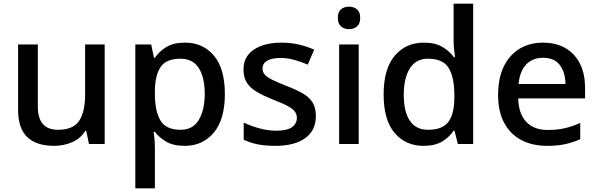

<svg xmlns="http://www.w3.org/2000/svg" viewBox="-20 -780 3238 1040"><path d="M547 -539V0H462L447 -71H442Q416 -29 370 -9.5Q324 10 273 10Q178 10 128 -37Q78 -84 78 -186V-539H185V-202Q185 -77 294 -77Q377 -77 409 -126Q441 -175 441 -266V-539Z M982 -549Q1079 -549 1138.5 -479Q1198 -409 1198 -270Q1198 -133 1138 -61.5Q1078 10 981 10Q919 10 880.5 -12.5Q842 -35 819 -66H812Q815 -48 817 -23.5Q819 1 819 20V240H713V-539H799L814 -467H819Q842 -501 880.5 -525Q919 -549 982 -549ZM957 -462Q882 -462 851 -418.5Q820 -375 819 -287V-271Q819 -178 849 -127.5Q879 -77 959 -77Q1025 -77 1057 -131Q1089 -185 1089 -272Q1089 -360 1057 -411Q1025 -462 957 -462Z M1691 -152Q1691 -73 1633 -31.5Q1575 10 1472 10Q1415 10 1374.5 1.5Q1334 -7 1300 -23V-116Q1335 -99 1382.5 -85.5Q1430 -72 1475 -72Q1535 -72 1561.5 -91Q1588 -110 1588 -142Q1588 -160 1578 -174.5Q1568 -189 1540.5 -204.5Q1513 -220 1460 -240Q1408 -261 1372.5 -281.5Q1337 -302 1318 -330.5Q1299 -359 1299 -404Q1299 -474 1355.5 -511.5Q1412 -549 1505 -549Q1554 -549 1597.5 -539Q1641 -529 1682 -511L1647 -430Q1612 -445 1575 -455.5Q1538 -466 1500 -466Q1452 -466 1427 -451Q1402 -436 1402 -409Q1402 -390 1414 -376Q1426 -362 1454.5 -348Q1483 -334 1533 -314Q1583 -295 1618.5 -275Q1654 -255 1672.5 -226Q1691 -197 1691 -152Z M1871 -744Q1895 -744 1913 -730Q1931 -716 1931 -683Q1931 -651 1913 -636.5Q1895 -622 1871 -622Q1845 -622 1827.5 -636.5Q1810 -651 1810 -683Q1810 -716 1827.5 -730Q1845 -744 1871 -744ZM1923 -539V0H1817V-539Z M2274 10Q2177 10 2117.5 -60Q2058 -130 2058 -268Q2058 -407 2118 -478Q2178 -549 2276 -549Q2337 -549 2376 -526Q2415 -503 2439 -470H2445Q2443 -483 2440 -510Q2437 -537 2437 -558V-760H2543V0H2460L2442 -72H2437Q2414 -37 2375 -13.5Q2336 10 2274 10ZM2299 -77Q2377 -77 2409 -120.5Q2441 -164 2441 -251V-267Q2441 -361 2410.5 -411.5Q2380 -462 2298 -462Q2233 -462 2200 -409.5Q2167 -357 2167 -266Q2167 -175 2200 -126Q2233 -77 2299 -77Z M2921 -549Q3027 -549 3088 -483.5Q3149 -418 3149 -305V-247H2787Q2789 -164 2830.5 -120Q2872 -76 2947 -76Q2999 -76 3039.5 -85.5Q3080 -95 3123 -114V-26Q3082 -8 3041 1Q3000 10 2943 10Q2864 10 2804.5 -21Q2745 -52 2711.5 -113.5Q2678 -175 2678 -265Q2678 -356 2708.5 -419Q2739 -482 2793.5 -515.5Q2848 -549 2921 -549ZM2921 -467Q2864 -467 2829.5 -430Q2795 -393 2789 -325H3043Q3042 -388 3012.5 -427.5Q2983 -467 2921 -467Z"/></svg>

Font: Noto Sans Gurmukhi UI Medium
Style: Regular
Weight: 500
Designer: Jelle Bosma - Monotype Design Team
Foundry: Monotype Imaging Inc.
Version: Version 2.004; ttfautohint (v1.8.4.7-5d5b)